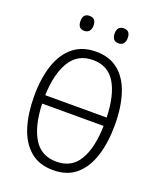

<svg xmlns="http://www.w3.org/2000/svg" viewBox="-165 -1009 929 1119"><g transform="rotate(20 300.0 -449.0)"><path d="M300 10Q212 10 156.5 -38.5Q101 -87 75.5 -170Q50 -253 50 -359Q50 -470 78 -552.5Q106 -635 162 -680Q218 -725 302 -725Q387 -725 442 -679.5Q497 -634 523.5 -551.5Q550 -469 550 -360Q550 -253 524 -169.5Q498 -86 443 -38Q388 10 300 10ZM302 -673Q207 -673 160 -595Q113 -517 109 -385H490Q486 -522 440.5 -597.5Q395 -673 302 -673ZM302 -43Q396 -43 441.5 -120Q487 -197 490 -333H109Q113 -199 159.5 -121Q206 -43 302 -43ZM407 -815Q366 -815 366 -862Q366 -908 407 -908Q447 -908 447 -862Q447 -840 436.5 -827.5Q426 -815 407 -815ZM194 -815Q154 -815 154 -862Q154 -908 194 -908Q235 -908 235 -862Q235 -840 224 -827.5Q213 -815 194 -815Z"/></g></svg>

Font: Noto Sans Mono Light
Style: Regular
Weight: 300
Designer: Monotype Design Team
Foundry: Monotype Imaging Inc.
Version: Version 2.014; ttfautohint (v1.8.4.7-5d5b)